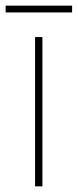

<svg xmlns="http://www.w3.org/2000/svg" viewBox="-41 -659 275 679"><path d="M214 -639H-21V-615H214ZM109 0V-528H83V0Z"/></svg>

Font: Noto Sans Malayalam SemiCondensed Thin
Style: Regular
Weight: 100
Width: 4
Designer: Jelle Bosma - Monotype Design Team
Foundry: Monotype Imaging Inc.
Version: Version 2.104